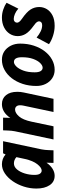

<svg xmlns="http://www.w3.org/2000/svg" viewBox="685 -1262 589 1999"><g transform="rotate(-90 979.5 -262.5)"><path d="M16 -178Q16 -245 36.5 -309Q57 -373 92.5 -424.5Q128 -476 173.5 -506.5Q219 -537 269 -537Q297 -537 323.5 -527.5Q350 -518 371 -499L383 -525H509L424 -125Q420 -103 418.5 -87.5Q417 -72 416 -50L414 0H283L285 -73Q258 -33 222.5 -10.5Q187 12 149 12Q86 12 51 -40Q16 -92 16 -178ZM158 -199Q158 -158 171 -140.5Q184 -123 203 -123Q233 -123 269 -168Q305 -213 324 -298L343 -386Q328 -400 311.5 -406Q295 -412 278 -412Q242 -412 215 -380Q188 -348 173 -299Q158 -250 158 -199Z M527 0 612 -401Q616 -420 617.5 -437Q619 -454 620 -475L622 -525H754L752 -450Q779 -492 815.5 -514.5Q852 -537 895 -537Q954 -537 988.5 -494Q1023 -451 1023 -378Q1023 -361 1021.5 -344Q1020 -327 1016 -310L950 0H813L879 -312Q881 -320 882 -329.5Q883 -339 883 -349Q883 -373 871 -386.5Q859 -400 838 -400Q803 -400 767 -359Q731 -318 712 -228L664 0Z M1084 -178Q1084 -255 1105.5 -320.5Q1127 -386 1164.5 -434.5Q1202 -483 1251.5 -510Q1301 -537 1357 -537Q1407 -537 1444.5 -512Q1482 -487 1503.5 -444Q1525 -401 1525 -347Q1525 -270 1503.5 -204.5Q1482 -139 1444.5 -90.5Q1407 -42 1357.5 -15Q1308 12 1252 12Q1203 12 1165 -13Q1127 -38 1105.5 -81Q1084 -124 1084 -178ZM1226 -196Q1226 -154 1239 -133.5Q1252 -113 1274 -113Q1297 -113 1322.5 -138.5Q1348 -164 1365.5 -212Q1383 -260 1383 -329Q1383 -412 1334 -412Q1312 -412 1287 -387Q1262 -362 1244 -313.5Q1226 -265 1226 -196Z M1519 -47 1588 -176Q1619 -150 1651.5 -134Q1684 -118 1716 -118Q1736 -118 1746.5 -127.5Q1757 -137 1757 -150Q1757 -161 1748.5 -173.5Q1740 -186 1713 -205Q1649 -251 1626 -290Q1603 -329 1603 -372Q1603 -418 1627 -455.5Q1651 -493 1694.5 -515Q1738 -537 1796 -537Q1839 -537 1880 -523Q1921 -509 1950 -489L1889 -366Q1863 -389 1834 -401.5Q1805 -414 1781 -414Q1764 -414 1753.5 -404Q1743 -394 1743 -379Q1743 -369 1751.5 -357Q1760 -345 1784 -328Q1855 -279 1880.5 -238Q1906 -197 1906 -149Q1906 -106 1884 -69.5Q1862 -33 1818.5 -10.5Q1775 12 1710 12Q1660 12 1608 -4.5Q1556 -21 1519 -47Z"/></g></svg>

Font: Radio Canada Condensed
Style: Bold Italic
Weight: 700
Width: 3
Italic angle: -12°
Designer: Charles Daoud, Etienne Aubert Bonn, Alexandre Saumier Demers, Jacques Le Bailly
Foundry: Radio-Canada
Version: Version 2.104; ttfautohint (v1.8.4.7-5d5b);gftools[0.9.28.de